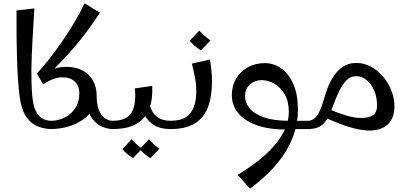

<svg xmlns="http://www.w3.org/2000/svg" viewBox="-20 -781 2467 1162"><path d="M293 0Q247 0 206.5 -17Q166 -34 137.5 -76Q109 -118 99 -194Q87 -292 83 -422Q79 -552 80 -718L188 -730Q182 -626 176.5 -534.5Q171 -443 170 -361Q169 -279 175 -202Q181 -126 209.5 -88Q238 -50 293 -50L313 -25Z M233 -292 203 -336Q240 -375 280.5 -427Q321 -479 360.5 -536.5Q400 -594 434 -652Q468 -710 492 -761L585 -704Q533 -625 482 -559.5Q431 -494 371.5 -430Q312 -366 233 -292ZM293 0V-50Q314 -50 342 -58Q370 -66 397 -85.5Q424 -105 442 -137.5Q460 -170 460 -218Q460 -263 431 -289Q402 -315 352.5 -313Q303 -311 241 -271L203 -336L263 -350Q325 -376 380 -376.5Q435 -377 476.5 -356Q518 -335 541.5 -295.5Q565 -256 565 -202L540 -119Q519 -83 486.5 -60Q454 -37 418 -23.5Q382 -10 348.5 -5Q315 0 293 0ZM663 0Q626 0 588.5 -19Q551 -38 526.5 -82Q502 -126 502 -202H565Q565 -126 593 -88Q621 -50 663 -50L683 -25Z M663 0V-50Q743 -50 774.5 -97.5Q806 -145 796 -246L901 -261Q904 -202 893 -154Q882 -106 854 -71.5Q826 -37 779 -18.5Q732 0 663 0ZM1013 0Q945 0 905 -28.5Q865 -57 848 -100.5Q831 -144 831 -190L876 -224Q876 -176 888.5 -136.5Q901 -97 931 -73.5Q961 -50 1013 -50L1033 -25ZM785 176Q767 165 750 151Q733 137 721 121L776 62Q791 78 806 92Q821 106 840 119ZM890 176Q872 165 855 151Q838 137 826 121L881 62Q896 78 911 92Q926 106 945 119Z M1013 0V-50Q1073 -50 1106.5 -73Q1140 -96 1154 -136Q1168 -176 1168 -226Q1168 -270 1160 -311.5Q1152 -353 1141 -396L1251 -421Q1257 -383 1260 -352Q1263 -321 1263 -287Q1263 -197 1238.5 -132.5Q1214 -68 1159 -34Q1104 0 1013 0ZM1196 -476Q1177 -488 1159 -503Q1141 -518 1128 -534L1186 -596Q1202 -579 1218 -564.5Q1234 -550 1254 -536Z M1738 0V-50Q1764 -50 1789.5 -50Q1815 -50 1843 -50L1863 -25L1843 0Q1815 0 1789.5 0Q1764 0 1738 0ZM1493 361 1418 277Q1482 239 1538 195.5Q1594 152 1637 103.5Q1680 55 1704 3Q1728 -49 1728 -103Q1728 -167 1703 -210Q1678 -253 1640.5 -274.5Q1603 -296 1563 -296Q1524 -296 1493.5 -270.5Q1463 -245 1463 -199Q1463 -160 1490.5 -126Q1518 -92 1577 -71Q1636 -50 1728 -50L1715 3Q1606 3 1532 -24Q1458 -51 1420.5 -98Q1383 -145 1383 -205Q1383 -260 1408 -303.5Q1433 -347 1478.5 -373Q1524 -399 1583 -399Q1638 -399 1683.5 -366Q1729 -333 1756 -270.5Q1783 -208 1783 -119Q1783 -36 1757.5 35Q1732 106 1689.5 166Q1647 226 1595.5 274.5Q1544 323 1493 361Z M2220 9Q2178 9 2131.5 -2Q2085 -13 2037.5 -31.5Q1990 -50 1943 -71L1969 -121Q2014 -101 2068.5 -84Q2123 -67 2167 -67Q2211 -67 2236.5 -83.5Q2262 -100 2262 -143Q2262 -192 2245 -232Q2228 -272 2199.5 -296Q2171 -320 2135 -320Q2102 -320 2078 -296Q2054 -272 2035.5 -235Q2017 -198 2002.5 -159Q1988 -120 1976 -90Q1962 -55 1932.5 -27.5Q1903 0 1843 0V-50Q1869 -50 1886.5 -67.5Q1904 -85 1916 -112Q1928 -139 1937 -168.5Q1946 -198 1953 -222Q1968 -269 1992.5 -309.5Q2017 -350 2052 -375Q2087 -400 2135 -400Q2185 -400 2227 -376.5Q2269 -353 2300.5 -314.5Q2332 -276 2349.5 -230.5Q2367 -185 2367 -141Q2367 -94 2353 -64.5Q2339 -35 2316 -19Q2293 -3 2268 3Q2243 9 2220 9Z"/></svg>

Font: Marhey Light Light
Style: Regular
Weight: 300
Version: Version 1.000